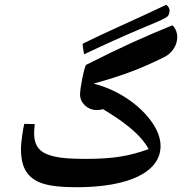

<svg xmlns="http://www.w3.org/2000/svg" viewBox="-20 -921 781 806"><path d="M333 -693C423 -736 502 -771 568 -799C627 -823 662 -839 673 -845C688 -853 690 -860 692 -875C692 -885 688 -893 678 -901C616 -872 553 -842 490 -814C422 -783 368 -758 328 -738C327 -737 327 -736 327 -733C327 -728 329 -715 333 -693ZM301 -135C520 -135 654 -198 654 -308C654 -341 641 -376 615 -412C563 -484 472 -545 373 -570C496 -604 572 -633 669 -681C703 -698 724 -731 724 -765C724 -785 717 -802 704 -815C573 -761 501 -729 342 -649C335 -646 316 -553 316 -524C316 -488 349 -459 385 -459C395 -459 404 -460 412 -463C455 -437 488 -415 510 -397C555 -363 588 -326 604 -295C522 -266 459 -254 337 -254C281 -254 238 -257 208 -264C146 -278 124 -307 123 -362C123 -375 125 -387 126 -400L82 -401C78 -389 68 -324 68 -296C68 -256 75 -224 90 -201C120 -155 174 -135 301 -135Z"/></svg>

Font: Noto Naskh Arabic UI
Style: Bold
Weight: 700
Designer: Monotype Design Team, David Williams, Mohamad Dakak and Nizar Qandah
Foundry: Monotype Imaging Inc.
Version: Version 2.016